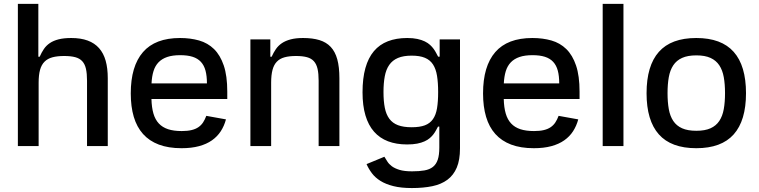

<svg xmlns="http://www.w3.org/2000/svg" viewBox="-20 -747 3882 982"><path d="M176.1 -727.3V-456.7H182.9Q192.5 -478.7 204.5 -496.4Q216.6 -514.2 234.9 -526.6Q253.2 -539.1 279.7 -545.8Q306.1 -552.6 344.5 -552.6Q393.1 -552.6 428.4 -539.6Q463.8 -526.6 486.7 -500.7Q509.6 -474.8 520.4 -436.4Q531.2 -398.1 531.2 -346.9V0H425.1V-334.2Q425.1 -370.7 419.6 -395.1Q414.1 -419.4 400.7 -433.9Q387.4 -448.5 364.9 -454.5Q342.3 -460.6 308.2 -460.6Q273.1 -460.6 248.4 -454Q223.7 -447.4 207.9 -431.6Q192.1 -415.8 184.8 -389.6Q177.6 -363.3 177.6 -323.9V0H71.4V-727.3Z M648.8 -269.2Q648.8 -408.4 711.3 -480.5Q773.8 -552.6 900.9 -552.6Q953.8 -552.6 998.2 -540Q1042.6 -527.3 1074.6 -496.1Q1106.5 -464.8 1124.5 -411.9Q1142.4 -359 1142.4 -278.4V-240.8H754.6Q755.7 -197.4 764.7 -166.4Q773.8 -135.3 792.4 -115.4Q811.1 -95.5 839.8 -86.1Q868.6 -76.7 909.4 -76.7Q938.9 -76.7 959.5 -81.7Q980.1 -86.6 994.5 -96.4Q1008.9 -106.2 1018.5 -120.7Q1028.1 -135.3 1035.2 -154.5L1135.7 -136.4Q1126.8 -103 1109.2 -75.8Q1091.6 -48.7 1064.1 -29.3Q1036.6 -9.9 998 0.5Q959.5 11 908.4 11Q841.3 11 792.4 -7.5Q743.6 -25.9 711.6 -61.6Q679.7 -97.3 664.2 -149.5Q648.8 -201.7 648.8 -269.2ZM755 -320.3H1038.4Q1038.4 -358.3 1031.1 -385.7Q1023.8 -413 1007.5 -430.6Q991.1 -448.2 965.2 -456.5Q939.3 -464.8 901.6 -464.8Q862.6 -464.8 835.4 -455.6Q808.2 -446.4 790.8 -428.3Q773.4 -410.2 765.1 -383.2Q756.7 -356.2 755 -320.3Z M1362.6 -545.5V-456.7H1369.3Q1378.9 -478.3 1391.2 -496.1Q1403.4 -513.8 1421.9 -526.3Q1440.3 -538.7 1466.6 -545.6Q1492.9 -552.6 1530.2 -552.6Q1578.8 -552.6 1613.8 -541.9Q1648.8 -531.2 1671.5 -507.1Q1694.2 -483 1705.1 -443.5Q1715.9 -404.1 1715.9 -346.9V0H1609.7V-334.2Q1609.7 -370.4 1604.2 -394.7Q1598.7 -419 1585.4 -433.8Q1572.1 -448.5 1549.9 -454.5Q1527.7 -460.6 1494 -460.6Q1459.5 -460.6 1435.4 -454Q1411.2 -447.4 1396 -431.6Q1380.7 -415.8 1373.8 -389.6Q1366.8 -363.3 1366.8 -323.9V0H1260.7V-545.5Z M1834.2 -274.9Q1834.2 -346.6 1848.9 -399Q1863.6 -451.3 1892.4 -485.4Q1921.2 -519.5 1964 -536Q2006.7 -552.6 2062.9 -552.6Q2092.7 -552.6 2114.7 -547.8Q2136.7 -543 2152.7 -535.2Q2168.7 -527.3 2179.5 -517.4Q2190.3 -507.5 2198 -496.8Q2205.6 -486.2 2210.9 -475.9Q2216.3 -465.6 2220.9 -457H2228.7V-545.5H2332.7V12.1Q2332.7 71 2316.2 110.1Q2299.7 149.1 2268.3 172.4Q2236.9 195.7 2191.1 205.3Q2145.2 214.8 2086.6 214.8Q2031.2 214.8 1992 204.9Q1952.8 195 1926 178.3Q1899.1 161.6 1882.3 139.2Q1865.4 116.8 1854.8 92.3L1946 54.7Q1953.1 66.1 1961.1 79Q1969.1 92 1984 103.2Q1998.9 114.3 2023.4 121.8Q2047.9 129.3 2087.7 129.3Q2124.6 129.3 2150.9 124.6Q2177.2 120 2194.1 106.7Q2210.9 93.4 2218.9 69.8Q2226.9 46.2 2226.9 7.8V-99.4H2220.2Q2215.6 -90.9 2210 -80.6Q2204.5 -70.3 2196.9 -60.2Q2189.3 -50.1 2178.3 -40.7Q2167.3 -31.2 2151.3 -24Q2135.3 -16.7 2113.5 -12.4Q2091.6 -8.2 2062.1 -8.2Q2007.1 -8.2 1964.7 -24.3Q1922.2 -40.5 1893.1 -73.5Q1864 -106.5 1849.1 -156.8Q1834.2 -207 1834.2 -274.9ZM2085.6 -96.2Q2126.8 -96.2 2152.9 -106Q2179 -115.8 2194.2 -137.4Q2209.5 -159.1 2215.2 -193.2Q2220.9 -227.3 2220.9 -276.3Q2220.9 -324.2 2215.2 -359.4Q2209.5 -394.5 2194.6 -417.4Q2179.7 -440.3 2153.4 -451.3Q2127.1 -462.4 2085.6 -462.4Q2043 -462.4 2015.1 -450.5Q1987.2 -438.6 1970.9 -415.1Q1954.5 -391.7 1948 -356.9Q1941.4 -322.1 1941.4 -276.3Q1941.4 -229.4 1948.2 -195.5Q1954.9 -161.6 1971.4 -139.4Q1987.9 -117.2 2015.6 -106.7Q2043.3 -96.2 2085.6 -96.2Z M2450.6 -269.2Q2450.6 -408.4 2513.1 -480.5Q2575.6 -552.6 2702.8 -552.6Q2755.7 -552.6 2800.1 -540Q2844.5 -527.3 2876.4 -496.1Q2908.4 -464.8 2926.3 -411.9Q2944.2 -359 2944.2 -278.4V-240.8H2556.5Q2557.5 -197.4 2566.6 -166.4Q2575.6 -135.3 2594.3 -115.4Q2612.9 -95.5 2641.7 -86.1Q2670.5 -76.7 2711.3 -76.7Q2740.8 -76.7 2761.4 -81.7Q2782 -86.6 2796.3 -96.4Q2810.7 -106.2 2820.3 -120.7Q2829.9 -135.3 2837 -154.5L2937.5 -136.4Q2928.6 -103 2911 -75.8Q2893.5 -48.7 2865.9 -29.3Q2838.4 -9.9 2799.9 0.5Q2761.4 11 2710.2 11Q2643.1 11 2594.3 -7.5Q2545.5 -25.9 2513.5 -61.6Q2481.5 -97.3 2466.1 -149.5Q2450.6 -201.7 2450.6 -269.2ZM2556.8 -320.3H2840.2Q2840.2 -358.3 2832.9 -385.7Q2825.6 -413 2809.3 -430.6Q2793 -448.2 2767 -456.5Q2741.1 -464.8 2703.5 -464.8Q2664.4 -464.8 2637.3 -455.6Q2610.1 -446.4 2592.7 -428.3Q2575.3 -410.2 2566.9 -383.2Q2558.6 -356.2 2556.8 -320.3Z M3168.7 0H3062.5V-727.3H3168.7Z M3286.9 -270.2Q3286.9 -410.9 3349.8 -481.7Q3412.6 -552.6 3541.2 -552.6Q3669.7 -552.6 3732.6 -481.7Q3795.5 -410.9 3795.5 -270.2Q3795.5 -130.3 3732.6 -59.7Q3669.7 11 3541.2 11Q3412.6 11 3349.8 -59.7Q3286.9 -130.3 3286.9 -270.2ZM3394.2 -270.6Q3394.2 -224.8 3400.6 -188.9Q3407 -153.1 3423.5 -128.4Q3440 -103.7 3468.6 -90.9Q3497.2 -78.1 3541.5 -78.1Q3585.6 -78.1 3614 -90.9Q3642.4 -103.7 3658.9 -128.4Q3675.4 -153.1 3681.8 -188.9Q3688.2 -224.8 3688.2 -270.6Q3688.2 -316.4 3681.8 -352.3Q3675.4 -388.1 3658.9 -413Q3642.4 -437.9 3614 -450.8Q3585.6 -463.8 3541.5 -463.8Q3497.2 -463.8 3468.6 -450.8Q3440 -437.9 3423.5 -413Q3407 -388.1 3400.6 -352.3Q3394.2 -316.4 3394.2 -270.6Z"/></svg>

Font: Cannonade Med
Style: Regular
Weight: 500
Designer: Rasmus Andersson
Foundry: rsms
Version: Version 3.012;git-f93a4a705